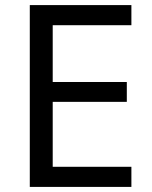

<svg xmlns="http://www.w3.org/2000/svg" viewBox="-20 -734 596 754"><path d="M496 0H97V-714H496V-635H187V-412H478V-334H187V-79H496Z"/></svg>

Font: Noto Sans
Style: Regular
Weight: 400
Designer: Monotype Design Team
Foundry: Monotype Imaging Inc.
Version: Version 2.007